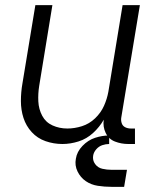

<svg xmlns="http://www.w3.org/2000/svg" viewBox="-20 -550 616 744"><path d="M222 8Q253 8 284.5 -2Q316 -12 341 -35Q366 -58 382 -86Q378 -59 389.5 -35Q401 -11 425.5 -1.5Q450 8 477 8H503V-52H487Q475 -52 465 -57Q455 -62 451.5 -73Q448 -84 450 -95L522 -530H455L400 -195Q395 -167 383 -140Q371 -113 348.5 -91.5Q326 -70 297.5 -61Q269 -52 241 -52Q210 -52 183.5 -64Q157 -76 143.5 -101.5Q130 -127 128.5 -157Q127 -187 132 -218L183 -530H117L67 -227Q61 -193 61 -158.5Q61 -124 71 -93Q81 -62 103 -38Q125 -14 156.5 -3Q188 8 222 8ZM412 174H461L472 108H412Q394 108 376.5 104Q359 100 348.5 85.5Q338 71 341 53Q343 40 353 28.5Q363 17 376.5 12.5Q390 8 403 8V-25Q376 -25 348.5 -16Q321 -7 299.5 15.5Q278 38 274 65Q269 91 280.5 114.5Q292 138 312.5 152Q333 166 359 170Q385 174 412 174Z"/></svg>

Font: Iosevka Sparkle Light
Style: Italic
Weight: 300
Italic angle: -9°
Designer: Belleve Invis
Foundry: Belleve Invis
Version: Version 4.5.0; ttfautohint (v1.8.3)